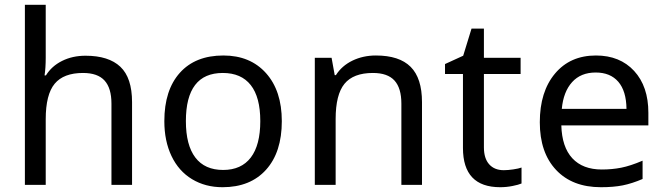

<svg xmlns="http://www.w3.org/2000/svg" viewBox="-20 -780 2806 810"><path d="M450.2 0V-342.8Q450.2 -408.2 421.1 -440.2Q392.1 -472.2 330.1 -472.2Q248.5 -472.2 210.7 -426.8Q172.9 -381.3 172.9 -276.9V0H85V-759.8H172.9V-537.1Q172.9 -493.2 168 -461.9H173.8Q197.8 -501 241.7 -522.9Q285.6 -544.9 340.8 -544.9Q438.5 -544.9 487.8 -498.3Q537.1 -451.7 537.1 -349.1V0Z M1168.9 -269Q1168.9 -137.7 1102.5 -64Q1036.1 9.8 918.9 9.8Q846.2 9.8 790 -24.2Q733.9 -58.1 703.6 -121.6Q673.3 -185.1 673.3 -269Q673.3 -399.9 738.8 -472.9Q804.2 -545.9 922.4 -545.9Q1035.6 -545.9 1102.3 -471.4Q1168.9 -397 1168.9 -269ZM764.2 -269Q764.2 -168 804 -115.5Q843.8 -63 921.4 -63Q998 -63 1038.1 -115.5Q1078.1 -168 1078.1 -269Q1078.1 -370.1 1037.8 -421.1Q997.6 -472.2 919.9 -472.2Q764.2 -472.2 764.2 -269Z M1673.3 0V-342.8Q1673.3 -408.2 1644.3 -440.2Q1615.2 -472.2 1553.2 -472.2Q1470.7 -472.2 1433.3 -426.5Q1396 -380.9 1396 -277.8V0H1308.1V-536.1H1378.9L1392.1 -462.9H1397Q1421.9 -502.4 1466.8 -524.2Q1511.7 -545.9 1565.9 -545.9Q1664.6 -545.9 1712.4 -498Q1760.3 -450.2 1760.3 -349.1V0Z M2105.5 -62Q2122.6 -62 2145.5 -65.4Q2168.5 -68.8 2180.2 -73.2V-5.9Q2168 -0.5 2142.3 4.6Q2116.7 9.8 2090.3 9.8Q1933.1 9.8 1933.1 -155.8V-467.8H1857.4V-509.8L1934.1 -544.9L1969.2 -659.2H2021.5V-536.1H2176.3V-467.8H2021.5V-158.2Q2021.5 -111.8 2043.7 -86.9Q2065.9 -62 2105.5 -62Z M2515.1 9.8Q2394.5 9.8 2325.9 -63.2Q2257.3 -136.2 2257.3 -264.2Q2257.3 -393.1 2321.3 -469.5Q2385.3 -545.9 2494.1 -545.9Q2595.2 -545.9 2655.3 -480.7Q2715.3 -415.5 2715.3 -304.2V-251H2348.1Q2350.6 -159.7 2394.5 -112.3Q2438.5 -64.9 2519 -64.9Q2562 -64.9 2600.6 -72.5Q2639.2 -80.1 2690.9 -102.1V-24.9Q2646.5 -5.9 2607.4 2Q2568.4 9.8 2515.1 9.8ZM2493.2 -474.1Q2430.2 -474.1 2393.6 -433.6Q2356.9 -393.1 2350.1 -320.8H2623Q2622.1 -396 2588.4 -435.1Q2554.7 -474.1 2493.2 -474.1Z"/></svg>

Font: Noto Sans Malayalam
Style: Regular
Weight: 400
Designer: Monotype Design team
Foundry: Monotype Imaging Inc.
Version: Version 1.02